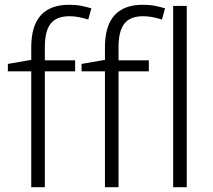

<svg xmlns="http://www.w3.org/2000/svg" viewBox="-20 -785 891 805"><path d="M295 -486H168V0H111V-486H13V-517L111 -534V-587Q111 -765 270 -765Q298 -765 321 -760.5Q344 -756 363 -750L350 -703Q332 -709 311.5 -713Q291 -717 271 -717Q217 -717 192.5 -686Q168 -655 168 -587V-532H295ZM604 -486H477V0H420V-486H322V-517L420 -534V-587Q420 -765 579 -765Q607 -765 630 -760.5Q653 -756 672 -750L659 -703Q641 -709 620.5 -713Q600 -717 580 -717Q526 -717 501.5 -686Q477 -655 477 -587V-532H604ZM763 0H706V-760H763Z"/></svg>

Font: RS Noto Sans Light
Style: Regular
Weight: 300
Designer: Monotype Design Team
Foundry: Monotype Imaging Inc.
Version: Version 3.10